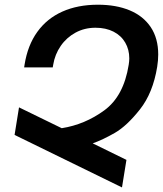

<svg xmlns="http://www.w3.org/2000/svg" viewBox="-20 -780 698 823"><path d="M658.2 -546.4Q658.2 -521.5 653.8 -493.7Q635.7 -381.8 579.8 -311Q523.9 -240.2 472.2 -210.4Q420.4 -180.7 377.4 -165.5L522 -94.7L502.9 23.4L42.5 -201.7L61.5 -319.8L244.6 -230.5Q343.8 -246.1 427 -306.9Q510.3 -367.7 531.7 -502.4Q534.2 -518.1 534.2 -529.8Q534.2 -567.4 516.8 -597.4Q499.5 -627.4 466.6 -644.3Q433.6 -661.1 389.2 -661.1Q342.3 -661.1 303.7 -640.1Q265.1 -619.1 240.2 -583Q215.3 -546.9 208 -502.4L206.1 -491.2H83.5L85.4 -503.4Q98.6 -585.9 139.9 -643.3Q181.2 -700.7 247.1 -730.2Q313 -759.8 399.9 -759.8Q478 -759.8 536.1 -735.6Q594.2 -711.4 626.2 -663.6Q658.2 -615.7 658.2 -546.4Z"/></svg>

Font: Mardoto Medium
Style: Italic
Weight: 500
Italic angle: -12°
Designer: Christian Robertson, Vahan Hovhannisyan
Foundry: Google
Version: Version 1.000